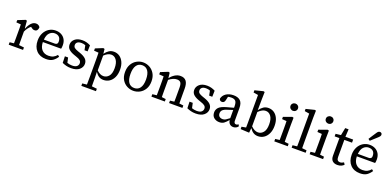

<svg xmlns="http://www.w3.org/2000/svg" viewBox="3 -1893 6623 3258"><g transform="rotate(20 3315.0 -264.5)"><path d="M44 0V-44L120 -53Q121 -91 121 -134.5Q121 -178 121 -213V-264Q121 -303 121 -333Q121 -363 119 -394L37 -400V-441L172 -495L195 -488L206 -355L210 -354V-352H211Q237 -419 275 -458Q313 -497 359 -497Q386 -497 406 -484Q426 -471 433 -454Q432 -422 417 -401Q402 -380 370 -380Q351 -380 336 -387.5Q321 -395 307 -407L298 -415Q269 -393 247.5 -363Q226 -333 210 -297V-213Q210 -178 210.5 -135Q211 -92 211 -54L303 -44V0Z M714 -449Q663 -449 623 -410.5Q583 -372 575 -285H780Q808 -290 816 -303.5Q824 -317 824 -336Q824 -392 794.5 -420.5Q765 -449 714 -449ZM718 13Q608 13 544.5 -54.5Q481 -122 481 -237Q481 -314 511.5 -373Q542 -432 595 -465.5Q648 -499 714 -499Q772 -499 816 -475.5Q860 -452 885 -408.5Q910 -365 910 -304Q910 -265 903 -240H573Q575 -150 620 -102Q665 -54 740 -54Q790 -54 826 -71.5Q862 -89 890 -123L918 -100Q886 -50 842 -18.5Q798 13 718 13Z M1171 13Q1124 13 1085 3Q1046 -7 1011 -23L1007 -141H1065L1085 -51Q1105 -44 1126.5 -39.5Q1148 -35 1173 -35Q1232 -35 1258.5 -58Q1285 -81 1285 -115Q1285 -147 1262 -166.5Q1239 -186 1189 -202L1152 -215Q1087 -237 1050 -270Q1013 -303 1013 -357Q1013 -416 1061.5 -457.5Q1110 -499 1197 -499Q1239 -499 1276 -488.5Q1313 -478 1344 -461L1341 -351H1285L1268 -436Q1234 -450 1196 -450Q1147 -450 1123 -430.5Q1099 -411 1099 -380Q1099 -348 1120 -330.5Q1141 -313 1193 -295L1220 -286Q1299 -259 1335 -223.5Q1371 -188 1371 -135Q1371 -74 1320 -30.5Q1269 13 1171 13Z M1740 -437Q1710 -437 1679.5 -422.5Q1649 -408 1613 -374V-107Q1671 -48 1733 -48Q1790 -48 1830 -94Q1870 -140 1870 -238Q1870 -336 1833 -386.5Q1796 -437 1740 -437ZM1757 13Q1710 13 1674.5 -9Q1639 -31 1608 -77L1611 38Q1611 73 1611 109Q1611 145 1612 181L1705 191V235H1441V191L1523 182Q1523 144 1523.5 107.5Q1524 71 1524 34V-264Q1524 -303 1523.5 -333Q1523 -363 1522 -394L1440 -400V-441L1573 -495L1597 -488L1606 -404Q1639 -449 1677.5 -474Q1716 -499 1767 -499Q1823 -499 1867.5 -469Q1912 -439 1938.5 -382Q1965 -325 1965 -245Q1965 -165 1937.5 -107Q1910 -49 1863 -18Q1816 13 1757 13Z M2295 13Q2234 13 2179.5 -16Q2125 -45 2091 -101.5Q2057 -158 2057 -241Q2057 -324 2091 -381.5Q2125 -439 2179.5 -469Q2234 -499 2295 -499Q2356 -499 2410.5 -469.5Q2465 -440 2499.5 -383Q2534 -326 2534 -243Q2534 -160 2500 -103Q2466 -46 2411.5 -16.5Q2357 13 2295 13ZM2295 -37Q2362 -37 2399 -88.5Q2436 -140 2436 -241Q2436 -343 2399 -395.5Q2362 -448 2295 -448Q2228 -448 2191.5 -395.5Q2155 -343 2155 -242Q2155 -140 2191.5 -88.5Q2228 -37 2295 -37Z M2621 0V-44L2699 -53Q2699 -91 2699.5 -134.5Q2700 -178 2700 -213V-264Q2700 -303 2699.5 -333Q2699 -363 2698 -394L2616 -400V-441L2749 -495L2773 -488L2784 -395H2787Q2819 -439 2867 -469Q2915 -499 2968 -499Q3037 -499 3071 -455.5Q3105 -412 3105 -319V-213Q3105 -177 3105.5 -134Q3106 -91 3106 -53L3181 -44V0H2940V-44L3016 -53Q3017 -91 3017 -134Q3017 -177 3017 -213V-306Q3017 -371 2997 -397Q2977 -423 2931 -423Q2896 -423 2861.5 -408Q2827 -393 2789 -364V-213Q2789 -178 2789 -134.5Q2789 -91 2790 -53L2863 -44V0Z M3422 13Q3375 13 3336 3Q3297 -7 3262 -23L3258 -141H3316L3336 -51Q3356 -44 3377.5 -39.5Q3399 -35 3424 -35Q3483 -35 3509.5 -58Q3536 -81 3536 -115Q3536 -147 3513 -166.5Q3490 -186 3440 -202L3403 -215Q3338 -237 3301 -270Q3264 -303 3264 -357Q3264 -416 3312.5 -457.5Q3361 -499 3448 -499Q3490 -499 3527 -488.5Q3564 -478 3595 -461L3592 -351H3536L3519 -436Q3485 -450 3447 -450Q3398 -450 3374 -430.5Q3350 -411 3350 -380Q3350 -348 3371 -330.5Q3392 -313 3444 -295L3471 -286Q3550 -259 3586 -223.5Q3622 -188 3622 -135Q3622 -74 3571 -30.5Q3520 13 3422 13Z M4101 11Q4062 11 4036.5 -12Q4011 -35 4006 -78H4002Q3967 -37 3934.5 -11.5Q3902 14 3849 14Q3793 14 3752.5 -18.5Q3712 -51 3712 -115Q3712 -165 3746.5 -202.5Q3781 -240 3876 -267Q3908 -275 3940 -284.5Q3972 -294 4003 -302V-327Q4003 -398 3978.5 -423.5Q3954 -449 3902 -449Q3872 -449 3843 -442L3829 -379Q3819 -325 3775 -325Q3752 -325 3739.5 -337Q3727 -349 3725 -367Q3739 -427 3792.5 -463Q3846 -499 3927 -499Q4005 -499 4048 -459.5Q4091 -420 4091 -325V-106Q4091 -75 4101.5 -61.5Q4112 -48 4131 -48Q4144 -48 4153.5 -53Q4163 -58 4171 -65L4188 -35Q4156 11 4101 11ZM3803 -131Q3803 -93 3826 -73.5Q3849 -54 3886 -54Q3915 -54 3939 -68.5Q3963 -83 4003 -114V-262L3901 -229Q3859 -216 3838 -200Q3817 -184 3810 -166.5Q3803 -149 3803 -131Z M4232 0V-43L4310 -57Q4311 -94 4311 -136.5Q4311 -179 4311 -213V-645L4226 -659V-699L4377 -737L4400 -731L4397 -599L4395 -401Q4429 -448 4467 -473.5Q4505 -499 4557 -499Q4613 -499 4657.5 -469.5Q4702 -440 4728.5 -383.5Q4755 -327 4755 -247Q4755 -167 4727.5 -108.5Q4700 -50 4653 -18.5Q4606 13 4547 13Q4500 13 4464 -9Q4428 -31 4397 -78L4388 8ZM4529 -437Q4498 -437 4467.5 -421.5Q4437 -406 4399 -370V-111Q4461 -48 4525 -48Q4581 -48 4620.5 -95Q4660 -142 4660 -240Q4660 -338 4623 -387.5Q4586 -437 4529 -437Z M4840 0V-44L4918 -53Q4918 -91 4918.5 -134.5Q4919 -178 4919 -213V-263Q4919 -303 4918.5 -333Q4918 -363 4917 -394L4835 -400V-441L4986 -495L5010 -488L5008 -361V-213Q5008 -178 5008 -134.5Q5008 -91 5009 -53L5083 -44V0ZM4960 -595Q4932 -595 4912 -614Q4892 -633 4892 -661Q4892 -689 4912 -707.5Q4932 -726 4960 -726Q4988 -726 5007.5 -707.5Q5027 -689 5027 -661Q5027 -633 5007.5 -614Q4988 -595 4960 -595Z M5153 0V-44L5234 -53Q5235 -94 5235 -133.5Q5235 -173 5235 -213V-645L5150 -659V-699L5303 -737L5326 -731L5323 -599V-213Q5323 -173 5323.5 -133.5Q5324 -94 5324 -53L5406 -44V0Z M5478 0V-44L5556 -53Q5556 -91 5556.5 -134.5Q5557 -178 5557 -213V-263Q5557 -303 5556.5 -333Q5556 -363 5555 -394L5473 -400V-441L5624 -495L5648 -488L5646 -361V-213Q5646 -178 5646 -134.5Q5646 -91 5647 -53L5721 -44V0ZM5598 -595Q5570 -595 5550 -614Q5530 -633 5530 -661Q5530 -689 5550 -707.5Q5570 -726 5598 -726Q5626 -726 5645.5 -707.5Q5665 -689 5665 -661Q5665 -633 5645.5 -614Q5626 -595 5598 -595Z M5980 11Q5925 11 5892 -18.5Q5859 -48 5859 -111V-430H5773V-476L5867 -487L5894 -623H5955L5947 -486H6087V-430H5948V-121Q5948 -82 5964 -64.5Q5980 -47 6008 -47Q6026 -47 6042 -53.5Q6058 -60 6074 -70L6097 -36Q6081 -16 6050.5 -2.5Q6020 11 5980 11Z M6384 -449Q6333 -449 6293 -410.5Q6253 -372 6245 -285H6450Q6478 -290 6486 -303.5Q6494 -317 6494 -336Q6494 -392 6464.5 -420.5Q6435 -449 6384 -449ZM6388 13Q6278 13 6214.5 -54.5Q6151 -122 6151 -237Q6151 -314 6181.5 -373Q6212 -432 6265 -465.5Q6318 -499 6384 -499Q6442 -499 6486 -475.5Q6530 -452 6555 -408.5Q6580 -365 6580 -304Q6580 -265 6573 -240H6243Q6245 -150 6290 -102Q6335 -54 6410 -54Q6460 -54 6496 -71.5Q6532 -89 6560 -123L6588 -100Q6556 -50 6512 -18.5Q6468 13 6388 13ZM6327 -586Q6349 -621 6371 -655Q6393 -689 6416 -723Q6430 -746 6443 -755Q6456 -764 6471 -764Q6486 -764 6498 -754.5Q6510 -745 6510 -726Q6510 -713 6503 -701Q6496 -689 6476 -670Q6446 -643 6417 -616.5Q6388 -590 6358 -563Z"/></g></svg>

Font: Source Serif 4 SmText
Style: Regular
Weight: 400
Designer: Frank Grießhammer
Foundry: Adobe
Version: Version 4.005;hotconv 1.1.0;makeotfexe 2.6.0